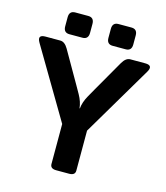

<svg xmlns="http://www.w3.org/2000/svg" viewBox="-126 -968 920 1064"><g transform="rotate(15 334.0 -436.0)"><path d="M172.9 -747.1Q138.7 -747.1 138.7 -783.7V-835.4Q138.7 -872.1 172.9 -872.1H247.1Q281.2 -872.1 281.2 -835.4V-783.7Q281.2 -747.1 247.1 -747.1ZM420.9 -747.1Q386.7 -747.1 386.7 -783.7V-835.4Q386.7 -872.1 420.9 -872.1H495.1Q529.3 -872.1 529.3 -835.4V-783.7Q529.3 -747.1 495.1 -747.1ZM24.9 -658.2Q0 -700.2 47.9 -700.2H133.3Q158.7 -700.2 178.2 -666.5L282.2 -485.4Q286.6 -478 308.1 -439.7Q329.6 -401.4 333 -365.2H335Q338.4 -401.4 359.9 -439.7Q381.3 -478 385.7 -485.4L489.7 -666.5Q509.3 -700.2 534.7 -700.2H620.1Q668 -700.2 643.1 -658.2L405.3 -256.3V-26.9Q405.3 0 371.1 0H296.9Q262.7 0 262.7 -26.9V-256.3Z"/></g></svg>

Font: Istok
Style: Bold
Weight: 700
Designer: Andrey V. Panov
Foundry: Andrey V. Panov
Version: Version 1.0.1